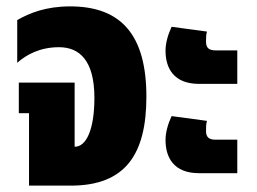

<svg xmlns="http://www.w3.org/2000/svg" viewBox="-20 -582 805 602"><path d="M71 0H202C374 0 439 -99 439 -279C439 -471 361 -562 200 -562C124 -562 72 -541 34 -519V-385C63 -411 106 -434 165 -434C228 -434 276 -394 276 -275C276 -175 250 -122 215 -122H214V-323H39V-227H71Z M604 -319H724V-424H656C634 -424 626 -433 626 -451C626 -463 626 -474 629 -483L518 -498C506 -472 499 -446 499 -423C499 -368 525 -319 604 -319ZM604 -39H724V-144H656C634 -144 626 -153 626 -171C626 -183 626 -194 629 -203L518 -218C506 -192 499 -166 499 -143C499 -88 525 -39 604 -39Z"/></svg>

Font: Noto Sans Thai ExtCond Blk
Style: Regular
Weight: 900
Width: 2
Designer: Monotype Design Team
Foundry: Monotype Imaging Inc.
Version: Version 2.002